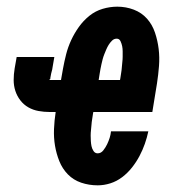

<svg xmlns="http://www.w3.org/2000/svg" viewBox="-20 -548 540 576"><path d="M273 8Q247 8 223.5 0Q200 -8 183.5 -25Q167 -42 158 -64.5Q149 -87 145 -111Q141 -135 142 -160.5Q143 -186 147 -212H129Q112 -212 95.5 -215Q79 -218 65 -226Q51 -234 41 -247Q31 -260 26 -275.5Q21 -291 21 -308Q21 -325 24 -343L30 -377H143L137 -342Q137 -342 137 -341.5Q137 -341 137 -341Q135 -334 133.5 -327.5Q132 -321 131 -314Q131 -314 131 -313.5Q131 -313 131 -313Q131 -312 131 -312Q131 -312 131 -312Q131 -311 130.5 -310.5Q130 -310 130 -310Q130 -310 130 -310Q130 -310 130 -310Q129 -310 128.5 -309.5Q128 -309 128 -309Q128 -308 128.5 -308Q129 -308 129 -308H163L169 -342Q173 -364 178.5 -385.5Q184 -407 193.5 -427.5Q203 -448 216.5 -467Q230 -486 248 -500.5Q266 -515 288 -521.5Q310 -528 332 -528Q358 -528 381.5 -519Q405 -510 421 -492Q437 -474 445 -450Q453 -426 456 -401Q459 -376 457 -350Q455 -324 451 -298L437 -212H260L259 -207Q258 -199 256.5 -190.5Q255 -182 254.5 -174Q254 -166 253 -158Q252 -150 252 -141.5Q252 -133 252.5 -125Q253 -117 254.5 -109.5Q256 -102 260.5 -95Q265 -88 273 -88Q283 -88 290 -97Q297 -106 301.5 -115.5Q306 -125 309 -134.5Q312 -144 313 -154H425Q421 -135 414.5 -116.5Q408 -98 398.5 -80Q389 -62 376 -45.5Q363 -29 346.5 -16.5Q330 -4 311 2Q292 8 273 8ZM276 -308H340L341 -313Q342 -321 343.5 -329.5Q345 -338 345.5 -346Q346 -354 347 -362Q348 -370 348 -378Q348 -386 348 -394Q348 -402 346.5 -409.5Q345 -417 341.5 -424.5Q338 -432 330 -432Q322 -432 316 -426Q310 -420 306 -413.5Q302 -407 299 -400Q296 -393 293 -385.5Q290 -378 288 -370.5Q286 -363 284.5 -356Q283 -349 281.5 -341.5Q280 -334 279 -327Z"/></svg>

Font: Iosevka SS04 Oblique
Style: Bold
Weight: 700
Italic angle: -9°
Monospace: yes
Designer: Belleve Invis
Foundry: Belleve Invis
Version: Version 19.0.0; ttfautohint (v1.8.4)